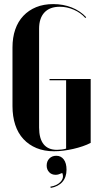

<svg xmlns="http://www.w3.org/2000/svg" viewBox="-20 -729 503 938"><path d="M41 -497V-211Q41 -160 54.5 -119Q68 -78 94.5 -49.5Q121 -21 158.5 -5.5Q196 10 244 10Q266 10 290 7Q314 4 338 -1.5Q362 -7 384 -14.5Q406 -22 423 -31V-343H222V-337H303V-3Q294 0 281.5 1.5Q269 3 258 3Q215 3 193 -24.5Q171 -52 171 -106V-589Q171 -640 197 -668Q223 -696 272 -696Q307 -696 340.5 -681.5Q374 -667 397 -641L401 -645Q372 -676 330.5 -692.5Q289 -709 240 -709Q193 -709 156.5 -694Q120 -679 94 -651.5Q68 -624 54.5 -585Q41 -546 41 -497ZM284 116Q294 139 276.5 158.5Q259 178 226 183L228 189Q246 186 260.5 178.5Q275 171 285 159.5Q295 148 300 133Q305 118 305 100Q305 68 291.5 50Q278 32 255 32Q234 32 221 45.5Q208 59 208 80Q208 99 220 112Q232 125 252 125Q260 125 267.5 122.5Q275 120 284 116Z"/></svg>

Font: Moniqa Black
Style: Regular
Weight: 900
Designer: Rajesh Rajput
Foundry: Rajesh Rajput
Version: Version 1.000